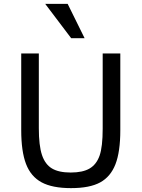

<svg xmlns="http://www.w3.org/2000/svg" viewBox="-20 -950 726 985"><path d="M597.2 -282.2Q597.2 -171.4 572.3 -107.4Q547.4 -43.5 493.9 -14.2Q440.4 15.1 344.2 15.1Q248.5 15.1 193.4 -14.6Q138.2 -44.4 113.5 -108.9Q88.9 -173.3 88.9 -282.2V-675.8H179.2V-292Q179.2 -203.1 195.3 -155Q211.4 -106.9 246.3 -85.9Q281.2 -64.9 342.8 -64.9Q404.8 -64.9 439.9 -85.7Q475.1 -106.4 491 -151.9Q506.8 -197.3 506.8 -290V-675.8H597.2ZM345.2 -753.9 211.9 -930.2H327.1L414.1 -753.9Z"/></svg>

Font: Lorenzo Sans
Style: Regular
Weight: 400
Foundry: Intel Corporation
Version: Version 1.00; ttfautohint (v1.5)